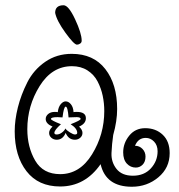

<svg xmlns="http://www.w3.org/2000/svg" viewBox="-20 -699 681 731"><path d="M230 -193Q219 -167 196 -167Q184 -167 175.5 -174.5Q167 -182 167 -193Q167 -205 180 -217Q154 -228 154 -246Q154 -257 163.5 -265Q173 -273 189 -273Q196 -273 200 -272Q202 -291 211 -302Q220 -313 230 -313Q241 -313 250 -302Q259 -291 260 -272Q263 -273 272 -273Q307 -273 307 -249Q307 -228 281 -217Q294 -205 294 -193Q294 -182 285.5 -174.5Q277 -167 265 -167Q241 -167 230 -193ZM229 -210Q233 -203 246 -195Q259 -187 265 -187Q274 -187 274 -193Q274 -210 249 -226Q287 -241 287 -246Q287 -253 272 -253L241 -252Q238 -293 230 -293Q223 -293 218 -252Q213 -252 208 -252.5Q203 -253 199 -253Q174 -253 174 -246Q174 -241 212 -226Q187 -204 187 -193Q187 -187 196 -187Q206 -187 216 -194.5Q226 -202 229 -210ZM209 11Q126 11 81 -47Q36 -105 36 -199Q36 -242 48 -290Q60 -338 84 -385.5Q108 -433 152 -463.5Q196 -494 253 -494Q336 -494 381 -436Q426 -378 426 -284Q426 -238 411 -185Q406 -151 404.5 -116.5Q403 -82 423.5 -56Q444 -30 486 -30Q529 -30 554.5 -58Q580 -86 580 -123Q580 -146 566.5 -160Q553 -174 535 -174Q506 -174 494 -144Q511 -144 522.5 -132Q534 -120 534 -103Q534 -83 523 -72Q512 -61 497 -61Q477 -61 463 -76Q449 -91 449 -119Q449 -154 472 -182.5Q495 -211 533 -211Q573 -211 599.5 -186Q626 -161 626 -116Q626 -60 583 -24Q540 12 482 12Q383 12 363 -74Q304 11 209 11ZM209 -36Q284 -36 330.5 -111.5Q377 -187 377 -276Q377 -306 371 -334.5Q365 -363 351.5 -389Q338 -415 313 -431Q288 -447 254 -447Q178 -447 131 -371.5Q84 -296 84 -207Q84 -139 114 -87.5Q144 -36 209 -36ZM222 -679Q241 -679 266 -625.5Q291 -572 291 -544Q291 -537 285 -533Q279 -529 273 -529Q262 -529 229 -574.5Q196 -620 190 -650Q190 -679 222 -679Z"/></svg>

Font: Bonbon
Style: Regular
Weight: 400
Designer: Ksenia Erulevich
Foundry: Cyreal (www.cyreal.org)
Version: Version 1.001